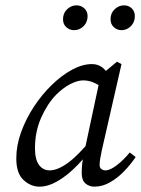

<svg xmlns="http://www.w3.org/2000/svg" viewBox="-20 -688 528 719"><path d="M128 11Q95 11 68 -14Q41 -39 41 -95Q41 -143 59 -193Q77 -243 107 -288.5Q137 -334 174 -370Q211 -406 250 -427Q289 -448 324 -448Q354 -448 374 -425.5Q394 -403 412 -371L379 -348Q362 -363 339 -375Q316 -387 292 -387Q270 -387 243 -373Q216 -359 190 -333Q157 -299 134 -247Q111 -195 111 -133Q111 -91 126 -70.5Q141 -50 166 -50Q195 -50 233 -77Q271 -104 332 -177L340 -157Q308 -109 271.5 -71Q235 -33 198 -11Q161 11 128 11ZM333 11Q314 11 300 -1Q286 -13 286 -40Q286 -60 288 -77Q290 -94 295 -116L357 -406L418 -457L435 -448L361 -124Q353 -87 353 -70Q353 -60 359.5 -55Q366 -50 375 -50Q392 -50 417 -69Q442 -88 466 -117L488 -100Q470 -73 445.5 -47.5Q421 -22 392.5 -5.5Q364 11 333 11ZM257 -575Q241 -575 228.5 -586Q216 -597 216 -616Q216 -639 231.5 -653.5Q247 -668 266 -668Q284 -668 296 -656.5Q308 -645 308 -628Q308 -605 293 -590Q278 -575 257 -575ZM435 -575Q419 -575 406.5 -586Q394 -597 394 -616Q394 -639 409.5 -653.5Q425 -668 444 -668Q462 -668 473.5 -656.5Q485 -645 485 -628Q485 -605 470 -590Q455 -575 435 -575Z"/></svg>

Font: Lisu Bosa ExtraLight
Style: Italic
Weight: 200
Italic angle: -19°
Designer: David Morse, Annie Olsen, Victor Gaultney, Frank Grießhammer (Latin)
Foundry: SIL International
Version: Version 2.000